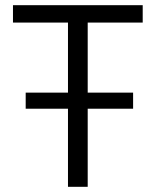

<svg xmlns="http://www.w3.org/2000/svg" viewBox="-20 -720 600 740"><path d="M318 -633V-363H493V-301H318V0H242V-301H79V-363H242V-633H30V-700H530V-633Z"/></svg>

Font: Chakra Petch
Style: Regular
Weight: 400
Designer: Katatrad Aksorn Co.,Ltd.
Foundry: Cadson Demak Co.,Ltd.
Version: Version 1.000; ttfautohint (v1.6)